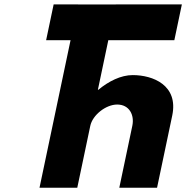

<svg xmlns="http://www.w3.org/2000/svg" viewBox="-20 -880 872 900"><path d="M346 -859.5H231.5L196.2 -691.5H310.7L165.2 0H342.2L403.2 -290C414 -341 476.3 -390 529.3 -390C586.3 -390 611 -341 600.2 -290L539.2 0H716.2L787.3 -338C817.4 -481 696.3 -528 602.3 -528C546.3 -528 489.2 -499 440.8 -459H438.8L487.7 -691.5H797.2L832.5 -859.5H523L522.9 -859H345.9Z"/></svg>

Font: Hussar
Style: BdOblTwo
Weight: 700
Foundry: Cannot Into Space Fonts
Version: Version 2.00